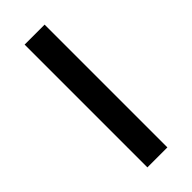

<svg xmlns="http://www.w3.org/2000/svg" viewBox="-230 -737 774 774"><g transform="rotate(-45 157.0 -350.0)"><path d="M214 0V-700H100V0Z"/></g></svg>

Font: Montserrat-Alt1 SemBd
Style: Regular
Weight: 600
Designer: Differentunic
Foundry: Differentunic
Version: Version 7.222